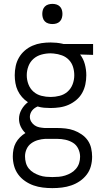

<svg xmlns="http://www.w3.org/2000/svg" viewBox="-20 -757 540 990"><path d="M250 213Q275 213 299.5 210Q324 207 347.5 199Q371 191 391.5 177Q412 163 427 143.5Q442 124 448.5 100Q455 76 455 51Q455 29 450 7Q445 -15 432.5 -33Q420 -51 401 -64Q382 -77 361.5 -84.5Q341 -92 318.5 -94.5Q296 -97 274 -97H226Q223 -97 220.5 -97Q218 -97 215 -97Q214 -97 212.5 -97Q211 -97 210 -97Q196 -98 183 -100.5Q170 -103 159 -110.5Q148 -118 141 -129.5Q134 -141 134 -155Q134 -163 137 -171.5Q140 -180 145.5 -187Q151 -194 158 -199Q165 -204 174 -208Q190 -203 207 -201.5Q224 -200 241 -200Q264 -200 288 -203.5Q312 -207 333.5 -216.5Q355 -226 373.5 -241.5Q392 -257 403.5 -277.5Q415 -298 420 -321.5Q425 -345 425 -369Q425 -398 417.5 -426Q410 -454 393 -476L460 -474V-530H308L300 -532Q286 -535 271 -536.5Q256 -538 241 -538Q217 -538 193.5 -534.5Q170 -531 148 -521.5Q126 -512 108 -496.5Q90 -481 78 -460.5Q66 -440 61 -416.5Q56 -393 56 -369Q56 -349 59.5 -328.5Q63 -308 71.5 -290Q80 -272 93.5 -256.5Q107 -241 124 -230Q104 -215 91 -192Q78 -169 78 -144Q78 -123 87 -104Q96 -85 111 -71Q96 -62 83 -49Q70 -36 61.5 -20.5Q53 -5 49.5 13Q46 31 46 49Q46 74 52.5 98Q59 122 73.5 142Q88 162 109 176.5Q130 191 153 199Q176 207 200.5 210Q225 213 250 213ZM250 156Q234 156 217 154.5Q200 153 184 147.5Q168 142 153.5 133.5Q139 125 128.5 112Q118 99 113.5 82.5Q109 66 109 49Q109 30 117 12Q125 -6 140.5 -17.5Q156 -29 175 -34.5Q194 -40 213 -41Q216 -41 219.5 -41Q223 -41 226 -41H274Q296 -41 317 -36.5Q338 -32 356 -21Q374 -10 383.5 10Q393 30 393 51Q393 68 388 84Q383 100 372 113Q361 126 346.5 134.5Q332 143 316 148Q300 153 283.5 154.5Q267 156 250 156ZM241 -257Q217 -257 193.5 -263Q170 -269 152.5 -284.5Q135 -300 126.5 -322.5Q118 -345 118 -369Q118 -393 126.5 -415.5Q135 -438 152.5 -453.5Q170 -469 193.5 -475.5Q217 -482 241 -482L257 -481Q279 -479 299.5 -471.5Q320 -464 335 -448.5Q350 -433 356.5 -412Q363 -391 363 -369Q363 -345 354.5 -322.5Q346 -300 328.5 -284.5Q311 -269 287.5 -263Q264 -257 241 -257ZM250 -633Q261 -633 271 -636Q281 -639 288.5 -646.5Q296 -654 299 -664.5Q302 -675 302 -685Q302 -696 299 -706Q296 -716 288.5 -723.5Q281 -731 271 -734Q261 -737 250 -737Q240 -737 229.5 -734Q219 -731 211.5 -723.5Q204 -716 201 -706Q198 -696 198 -685Q198 -675 201 -664.5Q204 -654 211.5 -646.5Q219 -639 229.5 -636Q240 -633 250 -633Z"/></svg>

Font: Iosevka SS09 Light
Style: Regular
Weight: 300
Monospace: yes
Designer: Belleve Invis
Foundry: Belleve Invis
Version: Version 5.2.1; ttfautohint (v1.8.3)